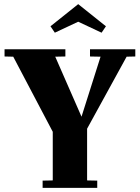

<svg xmlns="http://www.w3.org/2000/svg" viewBox="-20 -908 676 928"><path d="M634 -670V-635L592 -634L401 -286V-36L450 -35V0H186V-35L235 -36V-271L44 -634L2 -635V-670H296V-635L247 -634L374 -344L466 -634L415 -635V-670ZM224 -781 358 -888 492 -781 471 -750 358 -803 245 -750Z"/></svg>

Font: Rakkas
Style: Regular
Weight: 400
Designer: Zeynep Akay
Foundry: Zeynep Akay
Version: Version 2.000